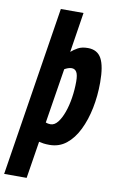

<svg xmlns="http://www.w3.org/2000/svg" viewBox="-145 -795 650 1059"><g transform="rotate(10 179.5 -265.0)"><path d="M-43 210 107 -740H234L199 -516Q215 -530 236.5 -542Q258 -554 292 -554Q345 -554 368 -512Q391 -470 391 -378Q391 -303 377 -234Q363 -165 336 -110Q309 -55 269 -23Q229 9 175 9Q156 9 141.5 7Q127 5 116 2L83 210ZM161 -104Q183 -104 201 -126.5Q219 -149 232.5 -186.5Q246 -224 253 -269.5Q260 -315 260 -360Q260 -398 250.5 -413.5Q241 -429 223 -429Q213 -429 202 -425Q191 -421 183 -416L134 -109Q146 -104 161 -104Z"/></g></svg>

Font: Georama Condensed
Style: Bold Italic
Weight: 700
Width: 3
Italic angle: -9°
Designer: Jean-Baptiste Levee
Foundry: Production Type
Version: Version 1.000